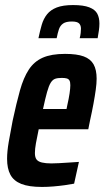

<svg xmlns="http://www.w3.org/2000/svg" viewBox="-20 -731 413 759"><path d="M146 8Q94 8 64 -4Q34 -16 21 -40.5Q8 -65 8 -103Q8 -132 14.5 -170Q21 -208 30 -254Q45 -324 59 -374Q73 -424 94 -456Q115 -488 149 -503Q183 -518 237 -518Q284 -518 311 -508Q338 -498 350 -476.5Q362 -455 362 -420Q362 -401 358.5 -376Q355 -351 349.5 -321Q344 -291 336 -255L329 -220H133Q126 -187 122 -164.5Q118 -142 118 -126Q118 -109 124.5 -100.5Q131 -92 146 -88.5Q161 -85 183 -85Q195 -85 214 -86Q233 -87 254 -88.5Q275 -90 292 -91L273 -5Q258 -2 236.5 1Q215 4 191.5 6Q168 8 146 8ZM150 -300H243L246 -315Q252 -341 255 -361.5Q258 -382 258 -394Q258 -407 254.5 -413Q251 -419 243.5 -421Q236 -423 224 -423Q208 -423 198 -419.5Q188 -416 180.5 -404Q173 -392 166 -367Q159 -342 150 -300ZM132 -580Q138 -609 145 -633Q152 -657 166 -674.5Q180 -692 204.5 -701.5Q229 -711 269 -711Q310 -711 333 -702Q356 -693 364.5 -677Q373 -661 373 -638Q373 -625 371 -611Q369 -597 366 -580H295Q298 -591 299 -601Q300 -611 300 -618Q300 -631 292.5 -638.5Q285 -646 264 -646Q241 -646 229.5 -638Q218 -630 213 -615.5Q208 -601 204 -580Z"/></svg>

Font: Saira ExtraCondensed
Style: Bold Italic
Weight: 700
Width: 2
Italic angle: -12°
Designer: Hector Gatti with collaboration of the Omnibus-Type team
Foundry: Omnibus-Type
Version: Version 1.101